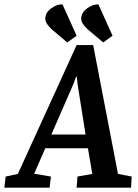

<svg xmlns="http://www.w3.org/2000/svg" viewBox="-68 -862 634 882"><path d="M241 -667 170 -727Q151 -745 144 -759.5Q137 -774 142 -790Q145 -803 156.5 -814.5Q168 -826 184 -834Q200 -842 219 -842L284 -698ZM406 -667 335 -727Q316 -745 309 -759.5Q302 -774 307 -790Q310 -803 321.5 -814.5Q333 -826 349.5 -834Q366 -842 384 -842L449 -698ZM-48 0 -42 -51 14 -63 284 -655H360L474 -63L537 -51L534 0H284L288 -51L356 -63L336 -181H140L89 -64L166 -51L160 0ZM168 -244H325L288 -478L285 -509H281L270 -478Z"/></svg>

Font: Faustina SemiBold
Style: Italic
Weight: 600
Italic angle: -8°
Designer: Alfonso Garcia
Foundry: http://www.omnibus-type.com
Version: Version 1.200